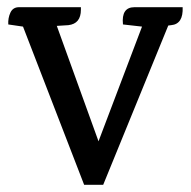

<svg xmlns="http://www.w3.org/2000/svg" viewBox="-20 -514 531 534"><path d="M354 -494H488Q490 -447 456 -444L448 -443L267 0H214L44 -440L3 -446Q2 -464 9 -479Q16 -494 33 -494H205Q205 -494 205 -487Q205 -448 170 -444L138 -442L254 -121L375 -440L322 -446Q317 -494 354 -494Z"/></svg>

Font: Karma Medium
Style: Regular
Weight: 500
Designer: Joana Correia
Foundry: Indian Type Foundry
Version: Version 1.202;PS 1.0;hotconv 1.0.78;makeotf.lib2.5.61930; tt